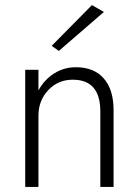

<svg xmlns="http://www.w3.org/2000/svg" viewBox="-20 -734 545 754"><path d="M388 -687 211 -534 183 -554 341 -714ZM374 -296Q374 -421 266 -421Q208 -421 169.5 -380Q131 -339 131 -280V0H79V-460H131V-379Q154 -421 192.5 -445.5Q231 -470 278 -470Q349 -470 387.5 -426Q426 -382 426 -302V0H374Z"/></svg>

Font: Renner* Light
Style: Light
Weight: 300
Version: Version 003.000 ; ttfautohint (v0.97) -l 8 -r 50 -G 200 -x 1